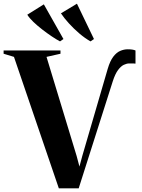

<svg xmlns="http://www.w3.org/2000/svg" viewBox="-38 -1016 770 1038"><path d="M280 2 37.5 -708.5 -18.5 -725.5V-743H289V-725.5L213.5 -708.5L376.5 -172L391.5 -115.5L406.5 -171.5L544.5 -644.5Q557 -686.5 574.2 -709.2Q591.5 -732 611.8 -740.8Q632 -749.5 652.5 -749.5Q669.5 -749.5 679.5 -747.5Q689.5 -745.5 694.5 -743V-672Q691.5 -672.5 685 -672.8Q678.5 -673 660 -673Q647 -673 631.2 -665.5Q615.5 -658 600 -637.2Q584.5 -616.5 571.5 -576L387.5 2ZM286 -792.5Q266 -803 240.8 -820Q215.5 -837 189.8 -857Q164 -877 142.5 -897.5Q121 -918 109.5 -936.5L199 -992.5L305 -805L287 -792.5ZM451 -792.5Q421.5 -809 390.8 -835.2Q360 -861.5 333.8 -890.5Q307.5 -919.5 291.5 -944L378 -996L470 -805L452 -792.5Z"/></svg>

Font: Merriweather 144pt
Style: Bold
Weight: 700
Version: Version 2.100